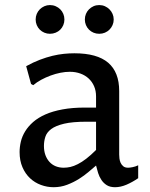

<svg xmlns="http://www.w3.org/2000/svg" viewBox="-20 -741 601 770"><path d="M365.2 -77.1Q353 -66.9 335.7 -52Q318.4 -37.1 296.6 -23.4Q274.9 -9.8 249.3 0Q223.6 9.8 194.8 9.8Q168.9 9.8 144.3 0.7Q119.6 -8.3 100.6 -26.1Q81.5 -43.9 70.1 -70.3Q58.6 -96.7 58.6 -130.9Q58.6 -151.9 63.7 -173.3Q68.8 -194.8 81.1 -214.6Q93.3 -234.4 113 -251.7Q132.8 -269 161.9 -282Q190.9 -294.9 230.5 -302.2Q270 -309.6 321.3 -309.6H365.2V-354.5Q365.2 -377 357.4 -395Q349.6 -413.1 335.7 -426Q321.8 -439 302.5 -446Q283.2 -453.1 259.8 -453.1Q242.2 -453.1 222.4 -449.2Q202.6 -445.3 182.9 -438Q163.1 -430.7 145 -420.9Q127 -411.1 113.3 -399.4L104.5 -404.3L85 -475.6Q113.3 -491.2 139.6 -501.2Q166 -511.2 190.2 -517.1Q214.4 -522.9 236.3 -525.1Q258.3 -527.3 278.3 -527.3Q369.6 -527.3 413.8 -489.5Q458 -451.7 458 -376V-121.1Q458 -114.7 459 -105.7Q460 -96.7 463.6 -88.4Q467.3 -80.1 474.4 -74.2Q481.4 -68.4 493.7 -68.4Q500.5 -68.4 511.7 -70.6Q522.9 -72.8 534.2 -78.1V-26.4Q510.7 -10.3 487.1 -0.2Q463.4 9.8 441.4 9.8Q421.4 9.8 408.4 1.7Q395.5 -6.3 387 -19Q378.4 -31.7 373.5 -47.1Q368.7 -62.5 365.2 -77.1ZM365.2 -252.9H328.1Q271 -252.9 237.1 -244.9Q203.1 -236.8 185.3 -223.4Q167.5 -210 161.9 -192.4Q156.2 -174.8 156.2 -155.8Q156.2 -135.3 162.1 -119.1Q168 -103 178.5 -91.6Q189 -80.1 203.6 -74.2Q218.3 -68.4 235.4 -68.4Q248.5 -68.4 262.5 -71.5Q276.4 -74.7 292.2 -82.8Q308.1 -90.8 325.9 -104.5Q343.8 -118.2 365.2 -139.6ZM123 -662.6Q123 -674.8 127.4 -685.3Q131.8 -695.8 139.6 -703.6Q147.5 -711.4 158 -716.1Q168.5 -720.7 180.2 -720.7Q192.4 -720.7 203.1 -716.1Q213.9 -711.4 221.7 -703.6Q229.5 -695.8 233.9 -685.3Q238.3 -674.8 238.3 -662.6Q238.3 -650.9 233.9 -640.4Q229.5 -629.9 221.7 -622.1Q213.9 -614.3 203.1 -609.9Q192.4 -605.5 180.2 -605.5Q168.5 -605.5 158 -609.9Q147.5 -614.3 139.6 -622.1Q131.8 -629.9 127.4 -640.4Q123 -650.9 123 -662.6ZM320.3 -662.6Q320.3 -674.8 324.7 -685.3Q329.1 -695.8 336.9 -703.6Q344.7 -711.4 355.2 -716.1Q365.7 -720.7 377.9 -720.7Q390.1 -720.7 400.6 -716.1Q411.1 -711.4 418.9 -703.6Q426.8 -695.8 431.4 -685.3Q436 -674.8 436 -662.6Q436 -650.9 431.4 -640.4Q426.8 -629.9 418.9 -622.1Q411.1 -614.3 400.6 -609.9Q390.1 -605.5 377.9 -605.5Q365.7 -605.5 355.2 -609.9Q344.7 -614.3 336.9 -622.1Q329.1 -629.9 324.7 -640.4Q320.3 -650.9 320.3 -662.6Z"/></svg>

Font: Proza Libre
Style: Regular
Weight: 400
Designer: Jasper de Waard
Foundry: Jasper de Waard
Version: Version 1.000; ttfautohint (v1.4.1.8-43bc)